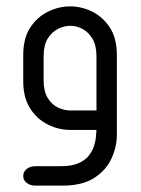

<svg xmlns="http://www.w3.org/2000/svg" viewBox="-20 -408 443 603"><path d="M283 0H200Q165 0 131 -16.5Q97 -33 75 -67Q53 -101 53 -153V-235Q53 -288 75 -321.5Q97 -355 131 -371.5Q165 -388 200 -388Q236 -388 269.5 -371.5Q303 -355 325 -321.5Q347 -288 347 -235V16Q347 53 330 90Q313 127 275.5 151Q238 175 176 175H91Q75 175 64 166.5Q53 158 53 145Q53 131 64 122.5Q75 114 91 114H170Q205 114 226.5 104.5Q248 95 259.5 80Q271 65 275.5 50Q280 35 281 25ZM283 -61V-231Q283 -266 270 -287Q257 -308 238.5 -317.5Q220 -327 201 -327Q182 -327 162.5 -317.5Q143 -308 130 -287Q117 -266 117 -231V-156Q117 -121 130 -100Q143 -79 162.5 -70Q182 -61 201 -61Z"/></svg>

Font: Beiruti
Style: Regular
Weight: 400
Version: Version 1.00